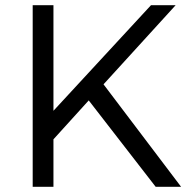

<svg xmlns="http://www.w3.org/2000/svg" viewBox="-20 -720 739 740"><path d="M322 -333 186 -183V0H106V-700H186V-293L562 -700H657L379 -395L678 0H580Z"/></svg>

Font: Kalaa
Style: Regular
Weight: 400
Version: Version 1.20 June 5, 2016